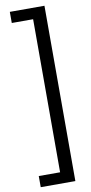

<svg xmlns="http://www.w3.org/2000/svg" viewBox="-119 -910 582 1223"><g transform="rotate(-10 172.0 -299.0)"><path d="M40 196H178V-794H40V-866H264V268H40Z"/></g></svg>

Font: Noto Sans Telugu UI
Style: Regular
Weight: 400
Designer: Jelle Bosma - Monotype Design Team
Foundry: Monotype Imaging Inc.
Version: Version 2.005; ttfautohint (v1.8.4.7-5d5b)